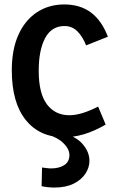

<svg xmlns="http://www.w3.org/2000/svg" viewBox="-20 -603 507 863"><path d="M267 14Q158 14 95.5 -64Q33 -142 33 -287Q33 -380 62.5 -446Q92 -512 145.5 -547.5Q199 -583 269 -583Q340 -583 388.5 -547Q437 -511 465 -438L367 -399Q352 -438 328 -462Q304 -486 270 -486Q212 -486 183 -432Q154 -378 154 -285Q154 -183 191 -134Q228 -85 292 -85Q318 -85 350 -94.5Q382 -104 421 -124L455 -43Q403 -13 357 0.5Q311 14 267 14ZM224 240Q210 240 196 238.5Q182 237 167 234L169 150Q180 151 190 152.5Q200 154 209 154Q246 154 269 139Q292 124 292 94Q292 66 263 38.5Q234 11 175 -4L254 -6Q318 7 350 43Q382 79 382 120Q382 150 364 177.5Q346 205 311 222.5Q276 240 224 240Z"/></svg>

Font: Yaldevi SemiBold
Style: Regular
Weight: 600
Designer: Sol Matas, Rajitha Manaperi, Kosala Senevirathne
Foundry: Mooniak
Version: Version 1.100